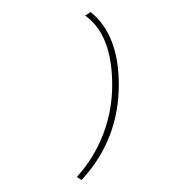

<svg xmlns="http://www.w3.org/2000/svg" viewBox="-20 -134 321 320"><path d="M108 161Q137 129 152 89.5Q167 50 167 8Q167 -76 122 -108L131 -114Q178 -76 178 7Q178 99 116 166Z"/></svg>

Font: Ysabeau Hairline
Style: Regular
Weight: 100
Designer: Christian Thalmann (Catharsis Fonts)
Version: Version 0.003